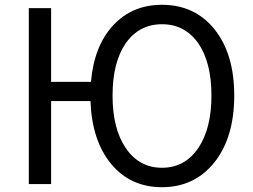

<svg xmlns="http://www.w3.org/2000/svg" viewBox="-20 -767 1054 800"><path d="M806 -150Q861 -231 861 -369Q861 -507 806 -587Q750 -666 655 -666Q560 -666 504 -587Q449 -507 449 -369Q449 -231 504 -150Q560 -68 655 -68Q750 -68 806 -150ZM359 -426Q372 -576 452 -662Q531 -747 655 -747Q791 -747 873 -646Q956 -543 956 -369Q956 -194 873 -90Q790 13 655 13Q524 13 444 -83Q363 -180 357 -346H193V0H100V-733H193V-426Z"/></svg>

Font: 思源黑体R
Style: Regular
Weight: 400
Designer: Ryoko NISHIZUKA  (kana & ideographs); Paul D. Hunt (Latin, Greek & Cyrillic); Wenlong ZHANG  (bopomofo); Sandoll Communi
Foundry: Adobe Systems Incorporated
Version: Version 1.00 June 24, 2014, initial release